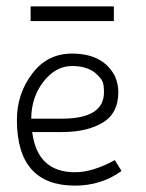

<svg xmlns="http://www.w3.org/2000/svg" viewBox="-20 -574 457 602"><path d="M337 -508H76V-554H337ZM215 -34Q271 -34 340 -72L361 -38Q298 8 215 8Q33 8 33 -198Q33 -280 81 -343Q128 -406 206 -406Q303 -406 340 -336Q351 -311 351 -285Q351 -219 302 -189.5Q253 -160 175 -160H81Q97 -34 215 -34ZM175 -202Q306 -202 306 -285Q306 -310 300.5 -320.5Q295 -331 278 -346Q251 -367 206 -367Q153 -367 114 -315Q78 -266 78 -202Z"/></svg>

Font: Bhavuka
Style: Regular
Weight: 400
Version: 2.94.0; ttfautohint (v1.2) -l 7 -r 28 -G 50 -x 13 -D deva -f